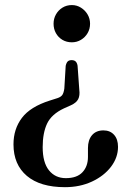

<svg xmlns="http://www.w3.org/2000/svg" viewBox="-20 -606 512 776"><path d="M300.5 -243 293.5 -340.5Q291.5 -352 285.8 -357.5Q280 -363 269.5 -363Q259.5 -363 254 -358Q248.5 -353 245.5 -340L240 -248Q237.5 -230.5 231.8 -222.2Q226 -214 212.5 -209.5L181 -199.5Q102.5 -174.5 68.5 -129.5Q34.5 -84.5 34.5 -22.5Q34.5 59 88.5 104.8Q142.5 150.5 242.5 150.5Q303 150.5 351.8 127.8Q400.5 105 428.8 67.8Q457 30.5 457 -12.5Q457 -43.5 441 -61.2Q425 -79 398 -79Q368.5 -79 352 -59.8Q335.5 -40.5 335.5 -7.5V28Q335.5 66.5 313.2 90.2Q291 114 246 114Q203.5 114 178 82.5Q152.5 51 152.5 -11.5Q152.5 -69 170.5 -106.8Q188.5 -144.5 238.5 -168L266.5 -180.5Q288.5 -190.5 296 -205.2Q303.5 -220 300.5 -243ZM270.5 -585.5Q290.5 -585.5 307.2 -575Q324 -564.5 334 -547.5Q344 -530.5 344 -510Q344 -489 334 -472Q324 -455 307.2 -445Q290.5 -435 270.5 -435Q249 -435 232.2 -445Q215.5 -455 206 -472Q196.5 -489 196.5 -510Q196.5 -530.5 206 -547.5Q215.5 -564.5 232.2 -575Q249 -585.5 270.5 -585.5Z"/></svg>

Font: Fraunces 11pt
Style: Regular
Weight: 400
Version: Version 1.000;[b76b70a41]